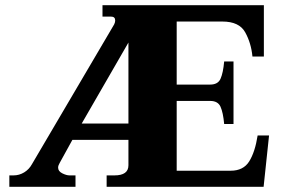

<svg xmlns="http://www.w3.org/2000/svg" viewBox="-20 -720 1088 740"><path d="M16 -44H32Q54 -44 73 -55.5Q92 -67 103 -87L420 -626Q424 -634 424 -641Q424 -656 408 -656H375V-700H997V-502H953Q948 -554 925 -595.5Q902 -637 837 -637H661V-394H790Q820 -394 830 -416.5Q840 -439 844 -483H880V-242H844Q840 -286 830 -308.5Q820 -331 790 -331H661V-62H869Q918 -62 940.5 -98Q963 -134 973 -198H1017L996 0H391V-44H421Q475 -44 475 -83V-181H259L210 -92Q204 -82 204 -74Q204 -60 220 -52Q236 -44 248 -44H271V0H16ZM475 -244V-556L295 -244Z"/></svg>

Font: Taviraj Bold
Style: Regular
Weight: 700
Designer: Katatrad Team
Foundry: CadsonDemak
Version: Version 1.030